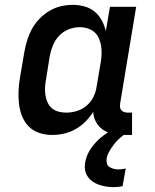

<svg xmlns="http://www.w3.org/2000/svg" viewBox="-20 -548 640 791"><path d="M195 8Q167 8 141.5 -0.5Q116 -9 98 -27.5Q80 -46 70.5 -70.5Q61 -95 58 -122Q55 -149 56.5 -176.5Q58 -204 63 -232L80 -332Q84 -356 91.5 -380.5Q99 -405 111 -427.5Q123 -450 141.5 -469.5Q160 -489 182.5 -502.5Q205 -516 229.5 -522Q254 -528 279 -528Q304 -528 328 -521.5Q352 -515 370 -500Q388 -485 399 -464.5Q410 -444 416 -420L433 -520H541L475 -122Q474 -114 474.5 -107Q475 -100 479.5 -94.5Q484 -89 491.5 -86.5Q499 -84 506 -84H524V8H490Q467 8 445 3.5Q423 -1 405 -13Q387 -25 376 -44.5Q365 -64 364 -87Q350 -65 331.5 -46.5Q313 -28 290.5 -15.5Q268 -3 243.5 2.5Q219 8 195 8ZM253 -84Q274 -84 296 -90.5Q318 -97 336 -112Q354 -127 364.5 -148Q375 -169 378 -191L395 -291Q398 -308 398.5 -325.5Q399 -343 396.5 -359Q394 -375 387.5 -390Q381 -405 369 -415.5Q357 -426 341 -431Q325 -436 308 -436Q285 -436 262.5 -427Q240 -418 223.5 -400.5Q207 -383 198 -361Q189 -339 185 -317L169 -217Q166 -201 165.5 -185Q165 -169 167.5 -154Q170 -139 176.5 -125Q183 -111 194.5 -101.5Q206 -92 221.5 -88Q237 -84 253 -84ZM448 223Q432 223 417 220.5Q402 218 387.5 213Q373 208 361 199.5Q349 191 341 179Q333 167 330.5 152Q328 137 331 121Q336 91 354.5 64Q373 37 397.5 17Q422 -3 451 -16.5Q480 -30 510 -37L504 0Q488 8 474.5 20Q461 32 450.5 45.5Q440 59 431 74.5Q422 90 419 106Q418 116 420.5 125.5Q423 135 431 140Q439 145 448.5 147.5Q458 150 468 150Q476 150 483 149Q490 148 498 146L485 219Q476 221 466.5 222Q457 223 448 223Z"/></svg>

Font: Iosevka Etoile Semibold
Style: Italic
Weight: 600
Italic angle: -9°
Designer: Belleve Invis
Foundry: Belleve Invis
Version: Version 22.1.2; ttfautohint (v1.8.4)